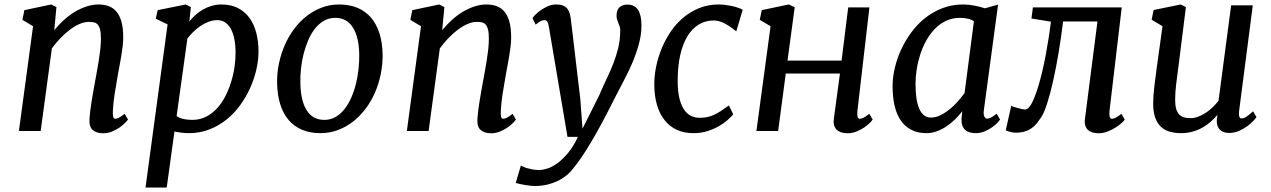

<svg xmlns="http://www.w3.org/2000/svg" viewBox="-20 -588 5708 862"><path d="M128.4 -470.2 80.6 -499 89.4 -542.5 210 -567.9 233.4 -556.2 223.6 -452.6Q243.2 -476.6 266.4 -497.8Q289.6 -519 315.2 -534.4Q340.8 -549.8 367.9 -558.8Q395 -567.9 422.4 -567.9Q447.8 -567.9 468.3 -560.3Q488.8 -552.7 503.2 -535.4Q517.6 -518.1 525.4 -490Q533.2 -461.9 533.2 -420.4Q533.2 -402.3 530.8 -380.6Q528.3 -358.9 524.4 -335.9Q520.5 -313 516.1 -290Q511.7 -267.1 508.3 -246.6Q501.5 -209 495.1 -168.9Q488.8 -128.9 486.8 -91.3Q485.8 -73.7 488 -64.2Q490.2 -54.7 497.1 -54.7Q503.4 -54.7 512.9 -59.1Q522.5 -63.5 539.6 -77.1L554.7 -51.3Q551.8 -46.9 542 -36.6Q532.2 -26.4 517.1 -15.9Q502 -5.4 483.2 2.4Q464.4 10.3 443.4 10.3Q412.6 10.3 396 -4.6Q379.4 -19.5 381.8 -55.2Q382.8 -71.8 385.3 -91.6Q387.7 -111.3 391.1 -132.1Q394.5 -152.8 398.2 -174.3Q401.9 -195.8 405.8 -216.3Q409.7 -237.8 414.3 -262.9Q418.9 -288.1 423.1 -314Q427.2 -339.8 430.2 -365.7Q433.1 -391.6 433.1 -414.6Q433.1 -440.9 429.2 -455.8Q425.3 -470.7 418.2 -478.3Q411.1 -485.8 400.9 -487.8Q390.6 -489.7 377.9 -489.7Q359.4 -489.7 338.1 -480.7Q316.9 -471.7 295.2 -455.6Q273.4 -439.5 252.2 -417.7Q231 -396 212.9 -370.6L162.6 0H64.9Z M728.5 253.9H633.3L732.4 -478.5L679.2 -503.9L688 -542.5L814 -567.9L836.9 -556.2L830.1 -491.7Q841.8 -506.3 856.7 -520Q871.6 -533.7 889.9 -544.4Q908.2 -555.2 929.2 -561.5Q950.2 -567.9 974.1 -567.9Q1016.6 -567.9 1047.9 -552Q1079.1 -536.1 1099.6 -508.1Q1120.1 -480 1130.4 -441.2Q1140.6 -402.3 1140.6 -356.4Q1140.6 -318.4 1131.1 -276.4Q1121.6 -234.4 1103.5 -193.8Q1085.4 -153.3 1058.6 -116.2Q1031.7 -79.1 997.1 -51.3Q962.4 -23.4 919.9 -6.8Q877.4 9.8 828.1 9.8Q812.5 9.8 795.9 7.8Q779.3 5.9 763.2 2.4ZM772.9 -66.9Q787.1 -57.1 804.9 -53.5Q822.8 -49.8 843.3 -49.8Q877 -49.8 904.5 -63.7Q932.1 -77.6 953.9 -101.1Q975.6 -124.5 991.2 -155Q1006.8 -185.5 1017.3 -219Q1027.8 -252.4 1032.7 -286.1Q1037.6 -319.8 1037.6 -350.1Q1037.6 -420.9 1015.9 -459.2Q994.1 -497.6 956.1 -497.6Q935.5 -497.6 915.8 -490Q896 -482.4 878.7 -470.5Q861.3 -458.5 846.7 -443.8Q832 -429.2 821.3 -415Z M1224.1 -214.4Q1223.1 -258.8 1232.2 -302.2Q1241.2 -345.7 1258.3 -385Q1275.4 -424.3 1300.3 -457.8Q1325.2 -491.2 1356.4 -515.6Q1387.7 -540 1424.3 -554Q1460.9 -567.9 1502.4 -567.9Q1549.3 -567.9 1585.2 -552.7Q1621.1 -537.6 1645.8 -508.8Q1670.4 -480 1683.6 -438.2Q1696.8 -396.5 1697.8 -343.3Q1698.2 -298.8 1689.5 -255.4Q1680.7 -211.9 1663.6 -172.6Q1646.5 -133.3 1621.6 -100.1Q1596.7 -66.9 1565.4 -42.5Q1534.2 -18.1 1497.3 -4.2Q1460.4 9.8 1418.9 9.8Q1372.1 9.8 1336.2 -5.4Q1300.3 -20.5 1275.9 -49.1Q1251.5 -77.6 1238.3 -119.4Q1225.1 -161.1 1224.1 -214.4ZM1436 -49.8Q1463.9 -49.8 1486.3 -62.7Q1508.8 -75.7 1526.4 -97.9Q1543.9 -120.1 1556.9 -149.4Q1569.8 -178.7 1577.9 -211.2Q1585.9 -243.7 1589.6 -277.6Q1593.3 -311.5 1592.8 -342.8Q1591.8 -420.4 1564.7 -464.1Q1537.6 -507.8 1484.9 -507.8Q1457 -507.8 1434.6 -494.9Q1412.1 -481.9 1394.5 -460Q1377 -438 1364.3 -408.7Q1351.6 -379.4 1343.3 -346.9Q1335 -314.5 1331.3 -280.5Q1327.6 -246.6 1328.6 -215.3Q1329.6 -137.2 1356.4 -93.5Q1383.3 -49.8 1436 -49.8Z M1870.1 -470.2 1822.3 -499 1831.1 -542.5 1951.7 -567.9 1975.1 -556.2 1965.3 -452.6Q1984.9 -476.6 2008.1 -497.8Q2031.2 -519 2056.9 -534.4Q2082.5 -549.8 2109.6 -558.8Q2136.7 -567.9 2164.1 -567.9Q2189.5 -567.9 2210 -560.3Q2230.5 -552.7 2244.9 -535.4Q2259.3 -518.1 2267.1 -490Q2274.9 -461.9 2274.9 -420.4Q2274.9 -402.3 2272.5 -380.6Q2270 -358.9 2266.1 -335.9Q2262.2 -313 2257.8 -290Q2253.4 -267.1 2250 -246.6Q2243.2 -209 2236.8 -168.9Q2230.5 -128.9 2228.5 -91.3Q2227.5 -73.7 2229.7 -64.2Q2231.9 -54.7 2238.8 -54.7Q2245.1 -54.7 2254.6 -59.1Q2264.2 -63.5 2281.2 -77.1L2296.4 -51.3Q2293.5 -46.9 2283.7 -36.6Q2273.9 -26.4 2258.8 -15.9Q2243.7 -5.4 2224.9 2.4Q2206.1 10.3 2185.1 10.3Q2154.3 10.3 2137.7 -4.6Q2121.1 -19.5 2123.5 -55.2Q2124.5 -71.8 2127 -91.6Q2129.4 -111.3 2132.8 -132.1Q2136.2 -152.8 2139.9 -174.3Q2143.6 -195.8 2147.5 -216.3Q2151.4 -237.8 2156 -262.9Q2160.6 -288.1 2164.8 -314Q2168.9 -339.8 2171.9 -365.7Q2174.8 -391.6 2174.8 -414.6Q2174.8 -440.9 2170.9 -455.8Q2167 -470.7 2159.9 -478.3Q2152.8 -485.8 2142.6 -487.8Q2132.3 -489.7 2119.6 -489.7Q2101.1 -489.7 2079.8 -480.7Q2058.6 -471.7 2036.9 -455.6Q2015.1 -439.5 1993.9 -417.7Q1972.7 -396 1954.6 -370.6L1904.3 0H1806.6Z M2318.4 155.3Q2321.8 156.7 2328.6 160.2Q2335.4 163.6 2345.7 166.7Q2356 169.9 2369.9 172.6Q2383.8 175.3 2401.4 175.3Q2417 175.3 2438.7 168.2Q2460.4 161.1 2483.9 143.8Q2507.3 126.5 2531 97.9Q2554.7 69.3 2574.7 26.4H2527.8L2443.8 -470.2Q2441.4 -485.8 2436.5 -491.7Q2431.6 -497.6 2424.3 -497.6Q2421.4 -497.6 2418.2 -497.1Q2415 -496.6 2410.6 -494.9Q2406.2 -493.2 2399.9 -489Q2393.6 -484.9 2384.8 -477.5L2370.6 -506.8Q2373.5 -511.2 2383.3 -521.5Q2393.1 -531.7 2407.5 -542Q2421.9 -552.2 2439.7 -560.1Q2457.5 -567.9 2477.1 -567.9Q2495.1 -567.9 2507.1 -563.2Q2519 -558.6 2526.4 -549.8Q2533.7 -541 2537.4 -528.6Q2541 -516.1 2543 -501Q2543 -500 2544.9 -484.4Q2546.9 -468.8 2549.8 -443.6Q2552.7 -418.5 2556.6 -386.7Q2560.5 -355 2564.2 -321.8Q2567.9 -288.6 2571.8 -256.8Q2575.7 -225.1 2578.6 -200.2Q2581.5 -175.3 2583.5 -159.7Q2585.4 -144 2585.4 -143.1L2595.2 -10.3L2670.9 -161.6Q2686.5 -198.7 2703.1 -233.2Q2719.7 -267.6 2733.4 -302.5Q2747.1 -337.4 2755.9 -374Q2764.6 -410.6 2764.6 -453.1Q2764.6 -461.4 2762 -469Q2759.3 -476.6 2756.3 -484.1Q2753.4 -491.7 2750.7 -499.8Q2748 -507.8 2748 -516.6Q2748 -543.9 2761.7 -555.7Q2775.4 -567.4 2796.4 -567.4Q2829.6 -567.4 2844.7 -543.5Q2859.9 -519.5 2859.9 -474.1Q2859.9 -433.1 2848.6 -391.6Q2837.4 -350.1 2820.6 -309.8Q2803.7 -269.5 2783.4 -231.4Q2763.2 -193.4 2745.6 -158.7Q2710.9 -89.4 2682.9 -37.1Q2654.8 15.1 2631.6 53.7Q2608.4 92.3 2590.1 119.1Q2571.8 146 2556.6 164.1Q2546.9 178.2 2531 192.9Q2515.1 207.5 2493.2 219.5Q2471.2 231.4 2442.9 239.3Q2414.6 247.1 2380.4 247.1Q2372.1 247.1 2360.4 245.8Q2348.6 244.6 2336.7 242.4Q2324.7 240.2 2313.7 238Q2302.7 235.8 2295.4 233.4L2318.4 155.3Z M3092.8 9.8Q3051.3 9.8 3018.8 -5.1Q2986.3 -20 2963.9 -48.3Q2941.4 -76.7 2929.4 -117.4Q2917.5 -158.2 2917.5 -210.4Q2917.5 -248 2925.8 -289.1Q2934.1 -330.1 2950.4 -369.9Q2966.8 -409.7 2991 -445.6Q3015.1 -481.4 3047.4 -508.5Q3079.6 -535.6 3119.4 -551.8Q3159.2 -567.9 3206.5 -567.9Q3219.7 -567.9 3234.4 -566.2Q3249 -564.5 3263.2 -561.5Q3277.3 -558.6 3290.8 -554.2Q3304.2 -549.8 3314.5 -544.4L3285.6 -447.3Q3283.2 -449.7 3280 -451.7Q3276.9 -453.6 3274.4 -455.6Q3253.4 -472.7 3230.2 -484.4Q3207 -496.1 3183.6 -496.1Q3147.5 -496.1 3117.7 -478.3Q3087.9 -460.4 3066.7 -426Q3045.4 -391.6 3033.9 -340.8Q3022.5 -290 3022.5 -224.6Q3022.5 -181.2 3029.5 -149.9Q3036.6 -118.7 3049.6 -98.4Q3062.5 -78.1 3080.8 -68.6Q3099.1 -59.1 3121.6 -59.1Q3139.6 -59.1 3155 -62.3Q3170.4 -65.4 3185.3 -72.3Q3200.2 -79.1 3216.3 -89.6Q3232.4 -100.1 3252.4 -114.7L3272 -74.7Q3263.2 -64 3247.1 -49.6Q3231 -35.2 3208.3 -22Q3185.5 -8.8 3156.7 0.5Q3127.9 9.8 3092.8 9.8Z M3439.5 -470.2 3391.1 -499 3399.9 -542.5 3521 -567.9 3547.9 -555.7 3515.6 -315.9H3758.3L3788.1 -554.7H3883.3L3829.6 -91.8Q3825.7 -54.7 3840.3 -54.7Q3846.7 -54.7 3856.2 -59.1Q3865.7 -63.5 3882.8 -77.1L3897.9 -51.3Q3895 -46.4 3885 -36.1Q3875 -25.9 3859.9 -15.6Q3844.7 -5.4 3825.4 2.4Q3806.2 10.3 3785.6 10.3Q3770.5 10.3 3758.1 6.6Q3745.6 2.9 3737.3 -4.6Q3729 -12.2 3725.1 -24.7Q3721.2 -37.1 3723.6 -54.7L3751 -257.8H3507.8L3473.6 0H3376Z M4139.6 9.8Q4098.6 9.8 4069.6 -6.1Q4040.5 -22 4022.2 -50Q4003.9 -78.1 3995.6 -116.7Q3987.3 -155.3 3987.3 -201.2Q3987.3 -238.8 3996.8 -280.8Q4006.3 -322.8 4024.9 -363.5Q4043.5 -404.3 4070.6 -441.4Q4097.7 -478.5 4132.8 -506.6Q4168 -534.7 4211.2 -551.3Q4254.4 -567.9 4304.7 -567.9Q4329.1 -567.9 4355.2 -562.7Q4381.3 -557.6 4401.9 -550.8L4460.9 -567.4L4397 -92.3Q4394.5 -72.3 4399.9 -63.7Q4405.3 -55.2 4411.6 -55.2Q4418.5 -55.2 4428 -59.6Q4437.5 -64 4454.6 -77.6L4469.7 -51.3Q4467.3 -46.9 4457.8 -36.6Q4448.2 -26.4 4433.6 -16.1Q4418.9 -5.9 4399.9 2Q4380.9 9.8 4359.9 9.8Q4345.2 9.8 4333 6.1Q4320.8 2.4 4312.5 -5.4Q4304.2 -13.2 4300 -25.9Q4295.9 -38.6 4296.9 -56.2L4300.3 -88.4Q4286.1 -70.3 4268.3 -52.7Q4250.5 -35.2 4230 -21.2Q4209.5 -7.3 4186.5 1.2Q4163.6 9.8 4139.6 9.8ZM4159.7 -60.1Q4180.7 -60.1 4202.4 -70.8Q4224.1 -81.5 4244.1 -97.9Q4264.2 -114.3 4281.2 -133.8Q4298.3 -153.3 4310.5 -170.4L4352.5 -492.7Q4339.4 -501 4323.5 -504.4Q4307.6 -507.8 4289.6 -507.8Q4254.9 -507.8 4226.6 -494.1Q4198.2 -480.5 4176.3 -457.5Q4154.3 -434.6 4137.9 -404.8Q4121.6 -375 4111.1 -342Q4100.6 -309.1 4095.5 -275.6Q4090.3 -242.2 4090.3 -212.4Q4090.3 -176.8 4094.2 -148.7Q4098.1 -120.6 4106.7 -100.8Q4115.2 -81.1 4128.2 -70.6Q4141.1 -60.1 4159.7 -60.1Z M4538.1 7.8Q4533.7 7.8 4526.9 6.6Q4520 5.4 4513.4 3.7Q4506.8 2 4501.5 -0.2Q4496.1 -2.4 4495.6 -3.9L4520 -112.8Q4522 -111.3 4530.3 -108.6Q4538.6 -106 4548.8 -103Q4559.1 -100.1 4568.6 -98.1Q4578.1 -96.2 4582 -96.2Q4593.3 -96.2 4604.5 -112.3Q4614.3 -125.5 4623.5 -148.7Q4632.8 -171.9 4641.8 -201.7Q4650.9 -231.4 4659.2 -266.6Q4667.5 -301.8 4674.6 -339.4Q4681.6 -377 4687.7 -415.5Q4693.8 -454.1 4698.2 -490.7L4610.8 -504.9L4617.2 -554.7H5016.1L4961.4 -91.8Q4957.5 -54.7 4972.2 -54.7Q4978.5 -54.7 4988 -59.1Q4997.6 -63.5 5014.6 -77.1L5029.8 -51.3Q5026.9 -46.4 5015.9 -36.1Q5004.9 -25.9 4988.8 -15.6Q4972.7 -5.4 4952.9 2.4Q4933.1 10.3 4912.6 10.3Q4897.5 10.3 4885 6.6Q4872.6 2.9 4864.3 -4.9Q4856 -12.7 4852.3 -25.1Q4848.6 -37.6 4851.1 -55.2L4907.2 -491.7H4752.9Q4744.6 -423.8 4733.4 -356Q4722.2 -288.1 4709.2 -229.7Q4696.3 -171.4 4682.4 -127.2Q4668.5 -83 4655.3 -62.5Q4645.5 -47.9 4635.3 -34.9Q4625 -22 4611.6 -12.5Q4598.1 -2.9 4580.3 2.4Q4562.5 7.8 4538.1 7.8Z M5157.2 -124Q5157.2 -140.1 5158.7 -160.2Q5160.2 -180.2 5162.8 -202.1Q5165.5 -224.1 5168.5 -246.8Q5171.4 -269.5 5174.3 -291.5L5199.2 -470.2L5150.4 -499.5L5159.2 -543L5280.8 -567.9L5304.2 -556.2L5270.5 -287.6Q5267.6 -265.6 5265.1 -246.3Q5262.7 -227.1 5260.5 -209.5Q5258.3 -191.9 5257.1 -174.8Q5255.9 -157.7 5255.9 -139.6Q5255.9 -114.7 5260.7 -98.6Q5265.6 -82.5 5274.7 -73.5Q5283.7 -64.5 5296.4 -61Q5309.1 -57.6 5324.7 -57.6Q5341.8 -57.6 5359.4 -64.2Q5377 -70.8 5393.3 -81.5Q5409.7 -92.3 5424.3 -106.4Q5439 -120.6 5450.7 -135.7L5507.3 -564H5604.5L5543.5 -93.3Q5538.6 -56.2 5554.2 -56.2Q5558.1 -56.2 5562.5 -57.4Q5566.9 -58.6 5573 -62.3Q5579.1 -65.9 5587.2 -72.3Q5595.2 -78.6 5606 -88.4L5621.1 -62Q5617.7 -56.6 5606.7 -44.9Q5595.7 -33.2 5579.3 -21.2Q5563 -9.3 5542.5 -0.2Q5522 8.8 5499.5 8.8Q5465.8 8.8 5451.9 -11.7Q5438 -32.2 5445.3 -66.9L5444.8 -71.3Q5431.6 -55.7 5415 -41Q5398.4 -26.4 5378.4 -15.1Q5358.4 -3.9 5334.5 2.9Q5310.5 9.8 5282.7 9.8Q5254.9 9.8 5231.7 3.2Q5208.5 -3.4 5191.9 -19Q5175.3 -34.7 5166.3 -60.3Q5157.2 -85.9 5157.2 -124Z"/></svg>

Font: Merriweather
Style: Italic
Weight: 400
Italic angle: -7°
Designer: Eben Sorkin ( eben@eyebytes.com )
Foundry: Eben Sorkin ( eben@eyebytes.com )
Version: Version 1.005; ttfautohint (v0.97) -l 13 -r 13 -G 200 -x 24 